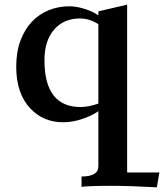

<svg xmlns="http://www.w3.org/2000/svg" viewBox="-20 -509 696 814"><path d="M645 285.2Q532.2 278.8 452.1 278.8Q357.4 278.8 325.7 283.2V239.3Q397 239.3 397 196.3V-37.6Q368.7 -18.1 330.6 -5.4Q289.1 9.3 247.6 9.3Q163.6 9.3 108.9 -48.8Q48.8 -112.3 48.8 -226.1Q48.8 -289.1 66.9 -337.2Q85 -385.3 115.7 -417.5Q146.5 -449.7 187.5 -466.1Q228.5 -482.4 274.4 -482.4Q300.8 -482.4 333 -473.1Q372.6 -461.4 397 -443.8V-460.9L519 -489.3V222.2H655.8ZM322.3 -55.2Q354 -55.2 397 -69.8V-406.2Q360.4 -430.7 318.8 -430.7Q250 -430.7 209.2 -383.3Q168.5 -335.9 168.5 -253.4Q168.5 -55.2 322.3 -55.2Z"/></svg>

Font: Kelvinch
Style: Bold
Weight: 700
Designer: Paul James Miller
Foundry: High-Logic / Made with FontCreator
Version: Version 3.501;March 28, 2021;FontCreator 13.0.0.2683 64-bit